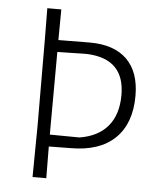

<svg xmlns="http://www.w3.org/2000/svg" viewBox="-49 -682 604 724"><g transform="rotate(5 253.5 -319.5)"><path d="M272 -524Q364 -524 412.5 -476.5Q461 -429 461 -339Q461 -234 402.5 -177.5Q344 -121 234 -121L152 -120L153 0H101L103 -194L102 -522L101 -639H154L153 -523ZM152 -197V-165L264 -164Q334 -175 371 -219Q408 -263 408 -337Q408 -474 266 -480L153 -478Z"/></g></svg>

Font: Alegreya Sans SC Light
Style: Regular
Weight: 300
Designer: Juan Pablo del Peral
Foundry: Huerta Tipografica
Version: Version 2.007